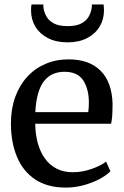

<svg xmlns="http://www.w3.org/2000/svg" viewBox="-20 -839 562 870"><path d="M278.4 11Q194.7 11 139.3 -26Q84 -63 56.8 -128.6Q29.5 -194.2 29.5 -279.4Q29.5 -345.4 48.8 -398.9Q68.1 -452.4 103.1 -490.7Q138 -528.9 185.8 -549.4Q233.7 -570 290.7 -570Q384.2 -570 435.6 -518.6Q487 -467.1 490 -370.6Q490 -340.5 488.7 -318Q487.3 -295.5 483.3 -278.2H139.6Q140.3 -230 151.5 -189.7Q162.7 -149.4 184.1 -120Q205.5 -90.6 237 -74.6Q268.6 -58.5 309.9 -58.5Q352 -58.5 395 -73.5Q437.9 -88.5 460.7 -106.8L480.2 -63Q462.3 -44.4 430.6 -27.5Q398.8 -10.7 359.2 0.2Q319.5 11 278.4 11ZM140 -330.9H380Q381.2 -339.6 382 -352.1Q382.7 -364.7 382.7 -374.1Q382.7 -434.9 357.4 -474.3Q332.1 -513.7 272.1 -513.7Q245.3 -513.7 222.4 -504.5Q199.4 -495.3 181.8 -474.3Q164.2 -453.4 153.5 -418.2Q142.8 -383 140 -330.9ZM286.4 -647.1Q234.7 -647.1 197.5 -666.2Q160.4 -685.3 140.5 -718Q120.7 -750.7 120.7 -791.1Q120.7 -797.6 121.1 -805.4Q121.6 -813.1 122.7 -818.7H176.2Q176.2 -815.6 176.4 -811.3Q176.7 -807 177.2 -801.9Q180.2 -783 190.6 -764.2Q201 -745.4 223.8 -733Q246.6 -720.6 286.4 -720.6Q326.1 -720.6 348.9 -733Q371.7 -745.4 382.1 -764.1Q392.5 -782.9 395.2 -801.7Q396.2 -806.9 396.3 -811.2Q396.5 -815.6 396.3 -818.7H449.4Q450.1 -813.1 450.6 -805.4Q451.1 -797.8 451.1 -791.3Q451.1 -750.8 431.2 -718.1Q411.3 -685.3 374.3 -666.2Q337.4 -647.1 286.4 -647.1Z"/></svg>

Font: Merriweather Light
Style: Regular
Weight: 300
Version: Version 2.100